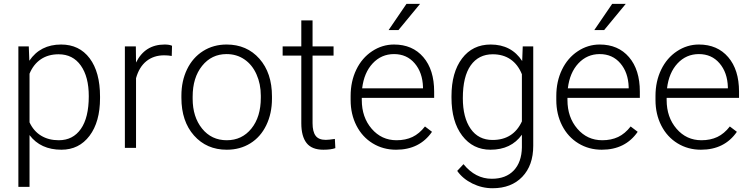

<svg xmlns="http://www.w3.org/2000/svg" viewBox="-20 -770 3907 1000"><path d="M75.7 203.1V-528.3H129.9L132.8 -453.6Q189.9 -538.1 298.3 -538.1Q393.1 -538.1 447 -466.3Q501 -394.5 501 -267.1V-258.8Q501 -135.3 446.3 -62.7Q391.6 9.8 299.8 9.8Q191.4 9.8 133.8 -66.4V203.1ZM133.8 -132.8Q154.8 -87.4 193.8 -63.5Q232.9 -39.6 286.1 -39.6Q359.9 -39.6 401.1 -98.4Q442.4 -157.2 442.4 -269Q442.4 -370.1 400.9 -428.7Q359.4 -487.3 285.2 -487.3Q231.4 -487.3 192.9 -461.4Q154.3 -435.5 133.8 -386.2Z M630.4 0V-528.3H687.5L688.5 -444.3Q734.9 -538.1 837.4 -538.1Q861.8 -538.1 876 -531.7L874.5 -478.5Q856 -481.9 835 -481.9Q780.3 -481.9 742.4 -451.4Q704.6 -420.9 688.5 -362.8V0Z M924.8 -260.3V-272Q924.8 -348.1 954.3 -409.2Q983.9 -470.2 1037.8 -504.2Q1091.8 -538.1 1160.2 -538.1Q1265.6 -538.1 1331.1 -464.1Q1396.5 -390.1 1396.5 -268.1V-255.9Q1396.5 -179.2 1366.9 -117.9Q1337.4 -56.6 1283.7 -23.4Q1230 9.8 1161.1 9.8Q1056.2 9.8 990.5 -64.2Q924.8 -138.2 924.8 -260.3ZM983.4 -255.9Q983.4 -161.1 1032.5 -100.3Q1081.5 -39.6 1161.1 -39.6Q1240.2 -39.6 1289.3 -100.3Q1338.4 -161.1 1338.4 -260.7V-272Q1338.4 -332.5 1315.9 -382.8Q1293.5 -433.1 1252.9 -460.7Q1212.4 -488.3 1160.2 -488.3Q1082 -488.3 1032.7 -427Q983.4 -365.7 983.4 -266.6Z M1452.1 -480.5V-528.3H1549.3V-663.6H1607.9V-528.3H1717.3V-480.5H1607.9V-128.4Q1607.9 -84.5 1623.8 -63Q1639.6 -41.5 1676.8 -41.5Q1691.4 -41.5 1724.1 -46.4L1726.6 1.5Q1703.6 9.8 1664.1 9.8Q1604 9.8 1576.7 -25.1Q1549.3 -60.1 1549.3 -127.9V-480.5Z M1806.2 -249V-270Q1806.2 -346.2 1835.7 -407.2Q1865.2 -468.3 1918 -503.2Q1970.7 -538.1 2032.2 -538.1Q2128.4 -538.1 2184.8 -472.4Q2241.2 -406.7 2241.2 -293V-260.3H1864.3V-249Q1864.3 -159.2 1915.8 -99.4Q1967.3 -39.6 2045.4 -39.6Q2092.3 -39.6 2128.2 -56.6Q2164.1 -73.7 2193.4 -111.3L2230 -83.5Q2165.5 9.8 2043 9.8Q1975.6 9.8 1921.1 -23.4Q1866.7 -56.6 1836.4 -116Q1806.2 -175.3 1806.2 -249ZM1866.2 -310.1H2183.1V-316.4Q2180.7 -392.6 2139.6 -440.4Q2098.6 -488.3 2032.2 -488.3Q1966.3 -488.3 1921.1 -439.9Q1876 -391.6 1866.2 -310.1ZM2003.9 -613.3 2097.2 -750H2168L2055.2 -613.3Z M2331.5 -261.2V-269Q2331.5 -393.1 2386.5 -465.6Q2441.4 -538.1 2535.6 -538.1Q2643.6 -538.1 2699.7 -452.1L2702.6 -528.3H2757.3V-10.7Q2757.3 91.3 2700.2 150.9Q2643.1 210.4 2545.4 210.4Q2490.2 210.4 2440.2 185.8Q2390.1 161.1 2361.3 120.1L2394 85Q2456.1 161.1 2541.5 161.1Q2614.7 161.1 2655.8 117.9Q2696.8 74.7 2698.2 -2V-68.4Q2642.1 9.8 2534.7 9.8Q2442.9 9.8 2387.2 -63.5Q2331.5 -136.7 2331.5 -261.2ZM2390.6 -258.8Q2390.6 -157.7 2431.2 -99.4Q2471.7 -41 2545.4 -41Q2653.3 -41 2698.2 -137.7V-383.3Q2677.7 -434.1 2639.2 -460.7Q2600.6 -487.3 2546.4 -487.3Q2472.7 -487.3 2431.6 -429.4Q2390.6 -371.6 2390.6 -258.8Z M2877.4 -249V-270Q2877.4 -346.2 2907 -407.2Q2936.5 -468.3 2989.3 -503.2Q3042 -538.1 3103.5 -538.1Q3199.7 -538.1 3256.1 -472.4Q3312.5 -406.7 3312.5 -293V-260.3H2935.5V-249Q2935.5 -159.2 2987.1 -99.4Q3038.6 -39.6 3116.7 -39.6Q3163.6 -39.6 3199.5 -56.6Q3235.4 -73.7 3264.6 -111.3L3301.3 -83.5Q3236.8 9.8 3114.3 9.8Q3046.9 9.8 2992.4 -23.4Q2938 -56.6 2907.7 -116Q2877.4 -175.3 2877.4 -249ZM2937.5 -310.1H3254.4V-316.4Q3252 -392.6 3210.9 -440.4Q3169.9 -488.3 3103.5 -488.3Q3037.6 -488.3 2992.4 -439.9Q2947.3 -391.6 2937.5 -310.1ZM3075.2 -613.3 3168.5 -750H3239.3L3126.5 -613.3Z M3394 -249V-270Q3394 -346.2 3423.6 -407.2Q3453.1 -468.3 3505.9 -503.2Q3558.6 -538.1 3620.1 -538.1Q3716.3 -538.1 3772.7 -472.4Q3829.1 -406.7 3829.1 -293V-260.3H3452.1V-249Q3452.1 -159.2 3503.7 -99.4Q3555.2 -39.6 3633.3 -39.6Q3680.2 -39.6 3716.1 -56.6Q3752 -73.7 3781.2 -111.3L3817.9 -83.5Q3753.4 9.8 3630.9 9.8Q3563.5 9.8 3509 -23.4Q3454.6 -56.6 3424.3 -116Q3394 -175.3 3394 -249ZM3454.1 -310.1H3771V-316.4Q3768.6 -392.6 3727.5 -440.4Q3686.5 -488.3 3620.1 -488.3Q3554.2 -488.3 3509 -439.9Q3463.9 -391.6 3454.1 -310.1Z"/></svg>

Font: Roboto Light
Style: Regular
Weight: 300
Designer: Google
Version: Version 2.137; 2017